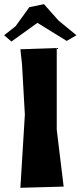

<svg xmlns="http://www.w3.org/2000/svg" viewBox="-57 -895 388 923"><path d="M-37.1 -725.6 -2 -695.3 123 -785.2 263.7 -698.2 310.5 -725.6 224.6 -795.9 154.3 -875 84 -860.4 17.6 -768.6ZM41 -658.2 48.8 -586.9 62.5 -343.8 41 7.8 249 2 215.8 -271.5V-664.1Z"/></svg>

Font: MaokenAssortedSans-Lite
Style: Lite
Weight: 400
Version: Version 1.400